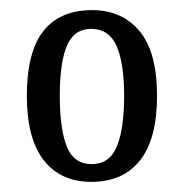

<svg xmlns="http://www.w3.org/2000/svg" viewBox="-20 -739 362 379"><path d="M160 -380Q100 -380 66.5 -422.5Q33 -465 33 -550Q33 -636 65.5 -677.5Q98 -719 162 -719Q221 -719 255.5 -677.5Q290 -636 290 -550Q290 -465 256.5 -422.5Q223 -380 160 -380ZM161 -415Q196 -415 210.5 -449.5Q225 -484 225 -550Q225 -615 210 -648.5Q195 -682 160 -682Q126 -682 112 -648.5Q98 -615 98 -550Q98 -484 112 -449.5Q126 -415 161 -415Z"/></svg>

Font: Noto Serif ExtraCondensed
Style: Regular
Weight: 400
Width: 2
Designer: Monotype Design Team
Foundry: Monotype Imaging Inc.
Version: Version 2.013